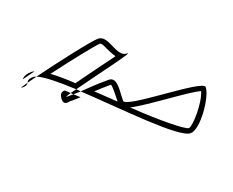

<svg xmlns="http://www.w3.org/2000/svg" viewBox="-81 -712 861 709"><g transform="rotate(-20 350.0 -357.5)"><path d="M148 -518C232 -538 341 -560 357 -560C369 -560 371 -534 396 -497C348 -485 275 -468 223 -454C196 -480 170 -502 148 -518ZM278 -402C296 -403 315 -404 342 -404H344C348 -399 347 -369 346 -337C323 -359 300 -381 278 -402ZM382 -301C445 -286 605 -281 649 -268C637 -225 575 -155 560 -155C546 -155 467 -219 382 -301ZM155 -420C152 -389 178 -398 178 -398C196 -398 210 -398 223 -399L202 -418H178C169 -418 177 -421 194 -426L177 -442C177 -442 157 -446 155 -420ZM45 -534 96 -547C92 -548 88 -549 84 -549C67 -549 53 -544 45 -534ZM194 -426 202 -418C213 -418 222 -419 231 -419C226 -423 223 -428 218 -432C209 -430 201 -428 194 -426ZM231 -419C355 -302 513 -135 560 -135C599 -135 670 -238 670 -276C670 -306 366 -303 366 -333C366 -370 378 -424 342 -424C289 -424 266 -421 231 -419ZM96 -526C122 -516 167 -479 218 -432C301 -454 470 -492 440 -492C396 -492 401 -580 357 -580C330 -580 184 -548 96 -526ZM57 -516C68 -519 81 -522 96 -526C91 -528 87 -529 84 -529C64 -529 61 -522 57 -516ZM32 -506C50 -506 54 -511 57 -516C34 -510 24 -506 32 -506Z"/></g></svg>

Font: CiSf CamouflageKit II
Style: Outline
Weight: 400
Version: Version 1